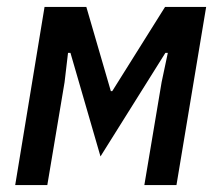

<svg xmlns="http://www.w3.org/2000/svg" viewBox="-20 -536 640 556"><path d="M24 0H117L167 -298L177 -383H184L271 -83L459 -383H466L448 -298L398 0H491L577 -516H458L305 -272H301L230 -516H109Z"/></svg>

Font: IBM Mono Medium
Style: Italic
Weight: 500
Italic angle: -9°
Monospace: yes
Designer: Mike Abbink, Paul van der Laan, Pieter van Rosmalen
Foundry: Bold Monday
Version: Version 2.3